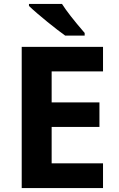

<svg xmlns="http://www.w3.org/2000/svg" viewBox="-20 -951 600 971"><path d="M408.2 -771V-784.2C352.1 -849.1 314 -898.4 293.5 -931.2H126.5V-920.9C170.9 -877.9 268.6 -799.8 309.6 -771ZM501 -125H241.2V-309.1H482.9V-433.1H241.2V-589.8H501V-713.9H89.8V0H501Z"/></svg>

Font: Open Sans bold
Style: Bold
Weight: 700
Foundry: Ascender Corporation
Version: Version 1.100;PS 001.100;hotconv 1.0.88;makeotf.lib2.5.64775